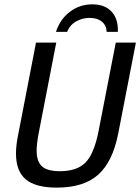

<svg xmlns="http://www.w3.org/2000/svg" viewBox="-20 -855 646 885"><path d="M242.2 9.8Q144 9.8 98.9 -28.1Q53.7 -65.9 53.7 -147Q53.7 -184.6 63 -230.5L146 -658.7H239.3L158.7 -243.2Q148.9 -193.4 148.9 -160.2Q148.9 -110.4 173.6 -88.1Q198.2 -65.9 256.3 -65.9Q335 -65.9 374.3 -106Q413.6 -146 434.1 -249.5L513.7 -658.7H606.4L524.9 -239.3Q499.5 -109.4 432.6 -49.8Q365.7 9.8 242.2 9.8ZM405.3 -835Q460.9 -835 491.9 -804Q522.9 -772.9 523.4 -717.8L522.9 -708H471.7Q470.7 -737.8 449.7 -755.1Q428.7 -772.5 393.1 -772.5Q360.4 -772.5 331.5 -756.6Q302.7 -740.7 289.1 -708H237.8Q257.3 -767.1 302.5 -801Q347.7 -835 405.3 -835Z"/></svg>

Font: Cousine
Style: Italic
Weight: 400
Italic angle: -12°
Monospace: yes
Designer: Steve Matteson
Foundry: Monotype Imaging Inc.
Version: Version 1.21